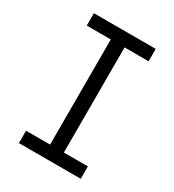

<svg xmlns="http://www.w3.org/2000/svg" viewBox="-178 -838 855 941"><g transform="rotate(30 250.0 -367.5)"><path d="M75 0V-70H211V-665H75V-735H425V-665H289V-70H425V0Z"/></g></svg>

Font: Iosevka www.saffi
Style: Regular
Weight: 400
Monospace: yes
Designer: Belleve Invis
Foundry: Belleve Invis
Version: Version 22.0.2; ttfautohint (v1.8.3)